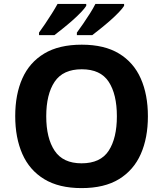

<svg xmlns="http://www.w3.org/2000/svg" viewBox="-20 -954 836 984"><path d="M738 -358Q738 -247 701.5 -164.5Q665 -82 590 -36Q515 10 398 10Q282 10 206.5 -36Q131 -82 94.5 -165Q58 -248 58 -359Q58 -470 94.5 -552Q131 -634 206.5 -679.5Q282 -725 399 -725Q515 -725 590 -679.5Q665 -634 701.5 -551.5Q738 -469 738 -358ZM217 -358Q217 -246 260 -181.5Q303 -117 398 -117Q495 -117 537 -181.5Q579 -246 579 -358Q579 -471 537 -535Q495 -599 399 -599Q303 -599 260 -535Q217 -471 217 -358ZM616 -924Q608 -911 589 -891Q570 -871 545 -849Q520 -827 495.5 -807.5Q471 -788 453 -774H374V-787Q388 -806 406 -832Q424 -858 441 -885Q458 -912 469 -934H616ZM422 -924Q414 -911 395 -891Q376 -871 351 -849Q326 -827 301.5 -807.5Q277 -788 259 -774H180V-787Q194 -806 211.5 -832Q229 -858 246 -885Q263 -912 275 -934H422Z"/></svg>

Font: RS Noto Sans
Style: Bold
Weight: 700
Designer: Monotype Design Team
Foundry: Monotype Imaging Inc.
Version: Version 3.10